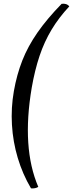

<svg xmlns="http://www.w3.org/2000/svg" viewBox="-20 -762 400 1053"><path d="M318 -741Q331 -743 342 -739.5Q353 -736 360 -727Q303 -666 263 -599.5Q223 -533 197 -455.5Q171 -378 154 -281Q126 -116 135 20Q144 156 190 263Q182 268 172 270Q162 272 150 271Q104 193 77.5 104.5Q51 16 45.5 -77.5Q40 -171 56 -262Q72 -353 102.5 -430.5Q133 -508 185.5 -583.5Q238 -659 318 -741Z"/></svg>

Font: Vollkorn Medium
Style: Italic
Weight: 500
Italic angle: -11°
Designer: Friedrich Althausen
Foundry: Friedrich Althausen
Version: Version 5.000